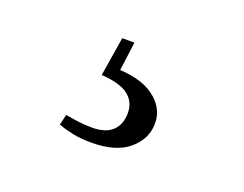

<svg xmlns="http://www.w3.org/2000/svg" viewBox="-54 -95 546 429"><g transform="rotate(20 219.0 119.5)"><path d="M160 91 175 -2H204L193 81L178 66Q242 66 275.5 90.5Q309 115 309 152Q309 189 278.5 215Q248 241 190 241Q164 241 145 237Q126 233 110 227L116 202Q132 205 148 207Q164 209 179 209Q212 209 228 193.5Q244 178 244 151Q244 125 224.5 109.5Q205 94 160 91Z"/></g></svg>

Font: Noto Serif JP ExtraLight Medium
Style: Regular
Weight: 500
Version: Version 2.003-H1;hotconv 1.1.1;makeotfexe 2.6.0